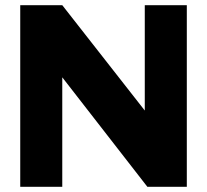

<svg xmlns="http://www.w3.org/2000/svg" viewBox="-20 -720 798 740"><path d="M58 -700H220L538 -294V-700H700V0H548L220 -422V0H58Z"/></svg>

Font: Rosa Sans Black
Style: Regular
Weight: 900
Designer: Pentagram / MCKL
Foundry: Pentagram / MCKL
Version: Version 1.005;September 16, 2019;FontCreator 11.5.0.2425 64-